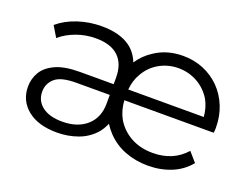

<svg xmlns="http://www.w3.org/2000/svg" viewBox="-87 -708 1161 891"><g transform="rotate(20 493.0 -262.5)"><path d="M254 5Q160 5 107.5 -38Q55 -81 55 -150Q55 -189 74.5 -222Q94 -255 138.5 -275.5Q183 -296 258 -296H425V-329Q425 -396 387.5 -432Q350 -468 276 -468Q225 -468 179 -451Q133 -434 101 -406L69 -459Q109 -493 165 -511.5Q221 -530 282 -530Q372 -530 424 -492Q459 -466 476 -422Q503 -463 545 -490Q605 -530 684 -530Q739 -530 785.5 -510.5Q832 -491 866.5 -456Q901 -421 920.5 -373Q940 -325 940 -267Q940 -260 939.5 -254.5Q939 -249 938 -243H497Q500 -193 522 -154Q549 -109 595.5 -83.5Q642 -58 704 -58Q753 -58 793.5 -75Q834 -92 865 -127L905 -81Q870 -38 817.5 -16.5Q765 5 702 5Q642 5 589.5 -15Q537 -35 498 -76Q481 -94 467 -116Q456 -90 440 -70Q405 -30 356 -12.5Q307 5 254 5ZM870 -296Q866 -342 846 -378Q820 -421 777 -445Q734 -469 683 -469Q633 -469 590 -445Q547 -421 522 -377Q501 -342 497 -296ZM425 -243H260Q184 -243 154.5 -216.5Q125 -190 125 -151Q125 -105 160.5 -78Q196 -51 259 -51Q335 -51 380 -91Q425 -131 425 -201Z"/></g></svg>

Font: Modern
Style: Small
Weight: 400
Designer: Julieta Ulanovsky
Foundry: Julieta Ulanovsky
Version: Version 8.000